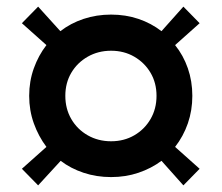

<svg xmlns="http://www.w3.org/2000/svg" viewBox="-20 -583 669 579"><path d="M315 -49Q271 -49 232 -62Q193 -75 163 -98L95 -24L46 -74L120 -140Q96 -172 82 -211Q68 -250 68 -294Q68 -338 82 -377Q96 -416 120 -447L46 -513L95 -563L162 -489Q193 -513 232 -526Q271 -539 315 -539Q359 -539 397.5 -526Q436 -513 467 -489L533 -563L582 -513L508 -447Q533 -416 546.5 -377Q560 -338 560 -294Q560 -250 546.5 -211Q533 -172 508 -140L582 -74L533 -24L467 -98Q436 -75 397.5 -62Q359 -49 315 -49ZM177 -294Q177 -255 195 -224Q213 -193 244.5 -175Q276 -157 315 -157Q354 -157 385 -175Q416 -193 434 -224Q452 -255 452 -294Q452 -333 434 -363.5Q416 -394 385 -412Q354 -430 315 -430Q276 -430 244.5 -412Q213 -394 195 -363.5Q177 -333 177 -294Z"/></svg>

Font: Rokkitt SemiBold ExtraBold
Style: Regular
Weight: 800
Version: Version 3.103